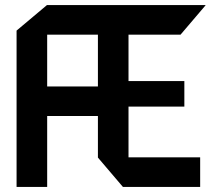

<svg xmlns="http://www.w3.org/2000/svg" viewBox="-20 -733 829 753"><path d="M45 0V-613L164 -713H165V0ZM165 -278V-394H364L390 -278ZM462 0 364 -115V-116H765V0ZM364 -116V-597H484V-116ZM165 -597V-713H386L484 -598V-597ZM484 -315V-415H703V-315ZM484 -597 386 -713H786V-712L688 -597Z"/></svg>

Font: Foldit Medium
Style: Regular
Weight: 500
Version: Version 1.003